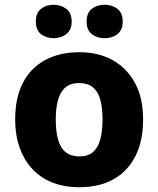

<svg xmlns="http://www.w3.org/2000/svg" viewBox="-20 -779 667 809"><path d="M583 -276Q583 -207 564.5 -154Q546 -101 510.5 -64Q475 -27 425.5 -8.5Q376 10 312 10Q254 10 204.5 -8.5Q155 -27 119.5 -63.5Q84 -100 64 -153.5Q44 -207 44 -276Q44 -367 76.5 -430Q109 -493 170 -526Q231 -559 315 -559Q394 -559 454 -526Q514 -493 548.5 -430Q583 -367 583 -276ZM215 -276Q215 -225 225 -190Q235 -155 257 -137.5Q279 -120 314 -120Q350 -120 371 -137.5Q392 -155 402 -190Q412 -225 412 -276Q412 -327 402 -361Q392 -395 370.5 -412Q349 -429 313 -429Q262 -429 238.5 -390.5Q215 -352 215 -276ZM131 -688Q131 -725 153 -742Q175 -759 205 -759Q236 -759 259 -742Q282 -725 282 -688Q282 -652 259 -635Q236 -618 206 -618Q175 -618 153 -635Q131 -652 131 -688ZM345 -688Q345 -725 367 -742Q389 -759 421 -759Q452 -759 474.5 -742Q497 -725 497 -688Q497 -652 474.5 -635Q452 -618 421 -618Q389 -618 367 -635Q345 -652 345 -688Z"/></svg>

Font: Noto Sans Armenian ExtraBold
Style: Regular
Weight: 800
Version: Version 2.007